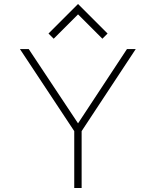

<svg xmlns="http://www.w3.org/2000/svg" viewBox="-20 -942 780 962"><path d="M124 -696 371 -324 616 -696H660L389 -285V0H352V-285L80 -696ZM223 -774 371 -922 519 -774 493 -748 371 -870 249 -748Z"/></svg>

Font: Major Mono Display
Style: Regular
Weight: 400
Designer: Emre Parlak
Foundry: Emre Parlak
Version: Version 2.000; ttfautohint (v1.8) -l 8 -r 50 -G 200 -x 14 -D